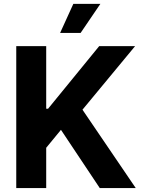

<svg xmlns="http://www.w3.org/2000/svg" viewBox="-20 -964 730 984"><path d="M63.3 0V-727.5H216.8V-406.6H226.2L488.3 -727.5H672.3L402.7 -401.8L675.8 0H491.4L292.4 -298.6L216.8 -206.6V0ZM288.1 -795.3 355.9 -944.3H494.5L393.2 -795.3Z"/></svg>

Font: Inter V
Style: 
Weight: 400
Designer: Rasmus Andersson
Foundry: rsms
Version: Version 4.000;git-a3f224843